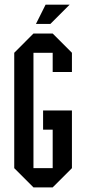

<svg xmlns="http://www.w3.org/2000/svg" viewBox="-20 -812 373 832"><path d="M208.3 -250H166.7V-333.3H291.7V-83.3L208.3 0H125L41.7 -83.3V-583.3L125 -666.7H208.3L291.7 -583.3V-500H208.3V-583.3H125V-83.3H208.3ZM135.8 -708.3 177.5 -791.7H281.7L198.3 -708.3Z"/></svg>

Font: Yulong
Style: Regular
Weight: 400
Designer: GGBotNet
Foundry: f0n7.com
Version: 1.00